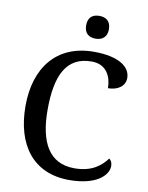

<svg xmlns="http://www.w3.org/2000/svg" viewBox="-100 -999 829 1079"><g transform="rotate(10 314.5 -459.0)"><path d="M379 -798C414 -798 444 -816 444 -863C444 -911 414 -928 379 -928C342 -928 314 -911 314 -863C314 -816 342 -798 379 -798ZM370 10C527 10 590 -56 590 -108C590 -127 583 -140 572 -148C538 -103 487 -60 388 -60C242 -60 183 -175 183 -358C183 -556 237 -668 381 -668C467 -668 496 -599 496 -536C554 -536 593 -566 593 -611C593 -675 525 -724 384 -724C169 -724 57 -574 57 -358C57 -137 164 10 370 10Z"/></g></svg>

Font: Noto Serif Malayalam Medium
Style: Regular
Weight: 500
Designer: Indian type Foundry, Jelle Bosma, Monotype Design Team
Foundry: Monotype Imaging Inc.
Version: Version 2.104